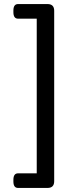

<svg xmlns="http://www.w3.org/2000/svg" viewBox="-20 -788 390 946"><path d="M214 -768Q247 -768 247 -735V105Q247 138 214 138H69Q46 138 46 106V98Q46 66 69 66H161V-696H69Q46 -696 46 -728V-736Q46 -768 69 -768Z"/></svg>

Font: Asap Expanded Medium
Style: Regular
Weight: 500
Width: 7
Designer: Pablo Cosgaya
Foundry: Omnibus-Type
Version: Version 3.001